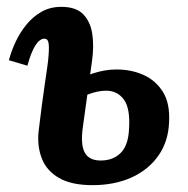

<svg xmlns="http://www.w3.org/2000/svg" viewBox="-20 -531 550 561"><path d="M250 10Q189 10 152.5 -11Q116 -32 102 -68.5Q88 -105 93 -149Q98 -191 102.5 -225Q107 -259 111 -286Q115 -313 118 -334Q121 -355 122 -370Q124 -396 121.5 -407Q119 -418 110 -418Q96 -418 83.5 -398.5Q71 -379 60 -339L6 -355Q13 -382 26 -409.5Q39 -437 58 -460Q77 -483 102 -497Q127 -511 159 -511Q202 -511 223 -489.5Q244 -468 249.5 -432.5Q255 -397 249 -354L222 -159Q215 -109 227.5 -85.5Q240 -62 274 -62Q311 -62 333 -84.5Q355 -107 357 -154Q361 -214 342 -240Q323 -266 290 -266Q265 -266 235.5 -254.5Q206 -243 173 -223L181 -281Q214 -304 250 -316Q286 -328 320 -328Q364 -328 399.5 -312Q435 -296 456 -262.5Q477 -229 474 -174Q472 -118 443 -76.5Q414 -35 364.5 -12.5Q315 10 250 10Z"/></svg>

Font: Lora
Style: Bold Italic
Weight: 700
Italic angle: -3°
Designer: Olga Karpushina, Alexei Vanyashin (Cyrillic)
Foundry: Cyreal
Version: Version 3.004